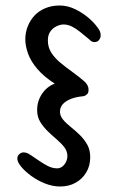

<svg xmlns="http://www.w3.org/2000/svg" viewBox="-20 -669 428 698"><path d="M199 9Q171 9 143.5 -2Q116 -13 93.5 -29.5Q71 -46 57 -63Q43 -80 43 -92Q43 -102 50 -108.5Q57 -115 66 -115Q77 -115 90.5 -106Q104 -97 120 -86Q136 -75 153 -66Q170 -57 188 -57Q198 -57 206.5 -63.5Q215 -70 220 -80.5Q225 -91 225 -102Q225 -119 214 -133.5Q203 -148 186.5 -162Q170 -176 154 -191.5Q138 -207 126.5 -225.5Q115 -244 115 -269Q115 -301 132.5 -327.5Q150 -354 179 -365Q140 -390 116 -418Q92 -446 82 -474Q72 -502 72 -526Q72 -551 81 -573.5Q90 -596 106 -613Q122 -630 145.5 -639.5Q169 -649 197 -649Q226 -649 254.5 -635Q283 -621 306 -600.5Q329 -580 342 -558Q342 -558 344 -553Q346 -548 346 -540Q346 -531 340 -523.5Q334 -516 324 -516Q315 -516 309 -521.5Q303 -527 303 -527Q285 -542 270 -554Q255 -566 240.5 -573Q226 -580 211 -580Q199 -580 185.5 -573.5Q172 -567 163 -554.5Q154 -542 154 -522Q154 -497 166.5 -477.5Q179 -458 199.5 -441Q220 -424 243 -407.5Q266 -391 288 -372Q295 -365 298.5 -358Q302 -351 302 -342Q302 -338 301 -334Q300 -330 297 -327Q294 -324 290.5 -322Q287 -320 282 -319Q257 -317 238 -309.5Q219 -302 208.5 -290.5Q198 -279 198 -263Q198 -248 209 -234.5Q220 -221 236.5 -208Q253 -195 269.5 -179Q286 -163 297 -143.5Q308 -124 308 -98Q308 -66 293.5 -42Q279 -18 254.5 -4.5Q230 9 199 9Z"/></svg>

Font: Sour Gummy
Style: Regular
Weight: 400
Designer: Stefie Justprince
Foundry: Eifetstype
Version: Version 1.000